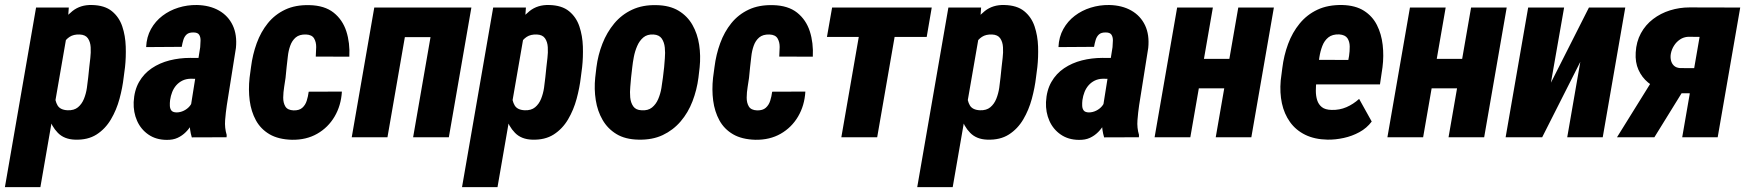

<svg xmlns="http://www.w3.org/2000/svg" viewBox="-60 -559 7122 782"><path d="M212.4 -418.9 104.5 203.1H-40L86.9 -528.3H220.2ZM449.2 -285.6 443.8 -244.6Q439 -202.1 426.8 -156.7Q414.6 -111.3 391.8 -72.8Q369.1 -34.2 333.3 -11.2Q297.4 11.7 245.1 9.8Q201.2 8.3 175.5 -18.1Q149.9 -44.4 138.2 -83.5Q126.5 -122.6 123.5 -164.3Q120.6 -206.1 122.1 -238.8L127.9 -283.7Q134.3 -319.8 146.7 -364Q159.2 -408.2 180.9 -448.2Q202.6 -488.3 235.4 -514.2Q268.1 -540 314.5 -538.6Q366.2 -537.6 395.8 -513.4Q425.3 -489.3 438 -451.4Q450.7 -413.6 452.1 -369.6Q453.6 -325.7 449.2 -285.6ZM299.3 -244.1 303.7 -286.6Q305.2 -301.8 307.9 -323.2Q310.5 -344.7 309.3 -366.5Q308.1 -388.2 298.1 -402.8Q288.1 -417.5 264.6 -418.5Q239.7 -419.4 223.6 -408.9Q207.5 -398.4 198 -380.6Q188.5 -362.8 183.8 -341.8Q179.2 -320.8 176.8 -301.3L166.5 -221.7Q164.1 -199.2 163.8 -173.8Q163.6 -148.4 174.3 -129.9Q185.1 -111.3 215.3 -109.9Q241.7 -108.9 257.6 -122.1Q273.4 -135.3 282 -156.5Q290.5 -177.7 293.9 -201.2Q297.4 -224.6 299.3 -244.1Z M717.3 -127.4 755.4 -366.7Q756.3 -379.9 756.8 -393.6Q757.3 -407.2 751.5 -417Q745.6 -426.8 728 -426.8Q709.5 -427.2 700.2 -418.7Q690.9 -410.2 686.8 -396.5Q682.6 -382.8 680.2 -368.2L535.2 -367.2Q537.1 -408.7 554.9 -440.7Q572.8 -472.7 601.6 -494.6Q630.4 -516.6 666.5 -527.8Q702.6 -539.1 741.7 -538.6Q793.9 -537.6 831.8 -516.1Q869.6 -494.6 887.9 -455.8Q906.2 -417 900.9 -363.8L863.8 -130.4Q859.4 -101.1 856.9 -69.6Q854.5 -38.1 863.3 -9.3L862.8 0L721.2 0.5Q711.9 -30.3 712.4 -63Q712.9 -95.7 717.3 -127.4ZM768.6 -322.8 754.4 -237.8 715.8 -238.3Q697.3 -237.8 682.9 -230.7Q668.5 -223.6 658 -211.7Q647.5 -199.7 641.4 -184.3Q635.3 -168.9 632.8 -151.4Q631.3 -139.6 631.8 -128.2Q632.3 -116.7 637.9 -109.1Q643.6 -101.6 658.7 -101.1Q674.3 -101.1 688.7 -108.2Q703.1 -115.2 712.9 -127Q722.7 -138.7 724.6 -154.8L741.7 -94.2Q732.9 -73.7 722.2 -54.7Q711.4 -35.6 696.8 -21Q682.1 -6.3 663.3 2.4Q644.5 11.2 618.2 10.7Q575.2 10.3 544.4 -11Q513.7 -32.2 498.3 -66.9Q482.9 -101.6 484.4 -143.1Q486.8 -190.9 506.3 -225.1Q525.9 -259.3 558.1 -281Q590.3 -302.7 630.6 -313Q670.9 -323.2 714.4 -323.2Z M1135.7 -109.4Q1158.7 -108.9 1171.1 -119.9Q1183.6 -130.9 1189.2 -148.4Q1194.8 -166 1197.3 -185.5L1332.5 -186Q1329.1 -128.9 1302.7 -84.2Q1276.4 -39.6 1231.9 -14.2Q1187.5 11.2 1128.9 10.3Q1073.7 8.8 1037.8 -12.2Q1002 -33.2 982.4 -68.8Q962.9 -104.5 957 -149.2Q951.2 -193.8 956.5 -242.2L962.4 -286.1Q968.8 -336.9 985.6 -383.1Q1002.4 -429.2 1031 -464.6Q1059.6 -500 1101.6 -519.8Q1143.6 -539.6 1200.7 -538.1Q1262.2 -536.6 1298.8 -507.6Q1335.4 -478.5 1350.6 -431.4Q1365.7 -384.3 1362.8 -328.1L1226.1 -328.6Q1227.5 -347.2 1227.8 -367.4Q1228 -387.7 1219.2 -402.6Q1210.4 -417.5 1186.5 -418.5Q1159.7 -419.4 1144.5 -406.5Q1129.4 -393.6 1122.1 -372.8Q1114.7 -352.1 1112.3 -328.9Q1109.9 -305.7 1107.4 -286.1L1103 -241.7Q1101.1 -227.1 1097.4 -205.1Q1093.8 -183.1 1093.5 -161.6Q1093.3 -140.1 1102.3 -125.2Q1111.3 -110.4 1135.7 -109.4Z M1756.8 -528.3 1735.4 -407.7H1545.4L1566.4 -528.3ZM1609.9 -528.3 1518.1 0H1372.6L1464.4 -528.3ZM1859.9 -528.3 1768.1 0H1622.6L1714.4 -528.3Z M2074.2 -418.9 1966.3 203.1H1821.8L1948.7 -528.3H2082ZM2311 -285.6 2305.7 -244.6Q2300.8 -202.1 2288.6 -156.7Q2276.4 -111.3 2253.7 -72.8Q2231 -34.2 2195.1 -11.2Q2159.2 11.7 2106.9 9.8Q2063 8.3 2037.4 -18.1Q2011.7 -44.4 2000 -83.5Q1988.3 -122.6 1985.4 -164.3Q1982.4 -206.1 1983.9 -238.8L1989.7 -283.7Q1996.1 -319.8 2008.5 -364Q2021 -408.2 2042.7 -448.2Q2064.5 -488.3 2097.2 -514.2Q2129.9 -540 2176.3 -538.6Q2228 -537.6 2257.6 -513.4Q2287.1 -489.3 2299.8 -451.4Q2312.5 -413.6 2314 -369.6Q2315.4 -325.7 2311 -285.6ZM2161.1 -244.1 2165.5 -286.6Q2167 -301.8 2169.7 -323.2Q2172.4 -344.7 2171.1 -366.5Q2169.9 -388.2 2159.9 -402.8Q2149.9 -417.5 2126.5 -418.5Q2101.6 -419.4 2085.4 -408.9Q2069.3 -398.4 2059.8 -380.6Q2050.3 -362.8 2045.7 -341.8Q2041 -320.8 2038.6 -301.3L2028.3 -221.7Q2025.9 -199.2 2025.6 -173.8Q2025.4 -148.4 2036.1 -129.9Q2046.9 -111.3 2077.1 -109.9Q2103.5 -108.9 2119.4 -122.1Q2135.3 -135.3 2143.8 -156.5Q2152.3 -177.7 2155.8 -201.2Q2159.2 -224.6 2161.1 -244.1Z M2364.3 -243.2 2369.1 -284.2Q2375.5 -335 2393.6 -381.1Q2411.6 -427.2 2441.7 -463.4Q2471.7 -499.5 2514.6 -519.5Q2557.6 -539.6 2613.8 -538.1Q2667.5 -537.1 2703.6 -515.4Q2739.7 -493.7 2760.3 -457.5Q2780.8 -421.4 2787.6 -376.7Q2794.4 -332 2789.6 -284.7L2784.7 -242.7Q2778.3 -192.9 2760.5 -146.5Q2742.7 -100.1 2712.2 -64.5Q2681.6 -28.8 2639.2 -8.8Q2596.7 11.2 2540.5 9.8Q2486.8 8.8 2450.9 -12.9Q2415 -34.7 2394.3 -70.6Q2373.5 -106.4 2366.5 -151.1Q2359.4 -195.8 2364.3 -243.2ZM2515.1 -284.7 2510.3 -242.7Q2509.3 -227.5 2507.1 -205.8Q2504.9 -184.1 2506.8 -162.4Q2508.8 -140.6 2519.3 -125.7Q2529.8 -110.8 2552.7 -109.9Q2579.1 -107.9 2595.5 -121.1Q2611.8 -134.3 2620.8 -155.5Q2629.9 -176.8 2633.8 -200.2Q2637.7 -223.6 2640.1 -243.7L2645 -285.6Q2646 -299.8 2647.9 -321.8Q2649.9 -343.8 2647.7 -365.2Q2645.5 -386.7 2635.3 -401.9Q2625 -417 2601.6 -418.5Q2576.2 -419.9 2560.3 -406.5Q2544.4 -393.1 2535.2 -371.6Q2525.9 -350.1 2521.5 -326.9Q2517.1 -303.7 2515.1 -284.7Z M3023.4 -109.4Q3046.4 -108.9 3058.8 -119.9Q3071.3 -130.9 3076.9 -148.4Q3082.5 -166 3085 -185.5L3220.2 -186Q3216.8 -128.9 3190.4 -84.2Q3164.1 -39.6 3119.6 -14.2Q3075.2 11.2 3016.6 10.3Q2961.4 8.8 2925.5 -12.2Q2889.6 -33.2 2870.1 -68.8Q2850.6 -104.5 2844.7 -149.2Q2838.9 -193.8 2844.2 -242.2L2850.1 -286.1Q2856.4 -336.9 2873.3 -383.1Q2890.1 -429.2 2918.7 -464.6Q2947.3 -500 2989.3 -519.8Q3031.2 -539.6 3088.4 -538.1Q3149.9 -536.6 3186.5 -507.6Q3223.1 -478.5 3238.3 -431.4Q3253.4 -384.3 3250.5 -328.1L3113.8 -328.6Q3115.2 -347.2 3115.5 -367.4Q3115.7 -387.7 3106.9 -402.6Q3098.1 -417.5 3074.2 -418.5Q3047.4 -419.4 3032.2 -406.5Q3017.1 -393.6 3009.8 -372.8Q3002.4 -352.1 3000 -328.9Q2997.6 -305.7 2995.1 -286.1L2990.7 -241.7Q2988.8 -227.1 2985.1 -205.1Q2981.4 -183.1 2981.2 -161.6Q2981 -140.1 2990 -125.2Q2999 -110.4 3023.4 -109.4Z M3604.5 -528.3 3512.7 0H3366.7L3458.5 -528.3ZM3734.9 -528.3 3714.4 -408.7H3308.1L3329.1 -528.3Z M3928.2 -418.9 3820.3 203.1H3675.8L3802.7 -528.3H3936ZM4165 -285.6 4159.7 -244.6Q4154.8 -202.1 4142.6 -156.7Q4130.4 -111.3 4107.7 -72.8Q4085 -34.2 4049.1 -11.2Q4013.2 11.7 3960.9 9.8Q3917 8.3 3891.4 -18.1Q3865.7 -44.4 3854 -83.5Q3842.3 -122.6 3839.4 -164.3Q3836.4 -206.1 3837.9 -238.8L3843.8 -283.7Q3850.1 -319.8 3862.5 -364Q3875 -408.2 3896.7 -448.2Q3918.5 -488.3 3951.2 -514.2Q3983.9 -540 4030.3 -538.6Q4082 -537.6 4111.6 -513.4Q4141.1 -489.3 4153.8 -451.4Q4166.5 -413.6 4168 -369.6Q4169.4 -325.7 4165 -285.6ZM4015.1 -244.1 4019.5 -286.6Q4021 -301.8 4023.7 -323.2Q4026.4 -344.7 4025.1 -366.5Q4023.9 -388.2 4013.9 -402.8Q4003.9 -417.5 3980.5 -418.5Q3955.6 -419.4 3939.5 -408.9Q3923.3 -398.4 3913.8 -380.6Q3904.3 -362.8 3899.7 -341.8Q3895 -320.8 3892.6 -301.3L3882.3 -221.7Q3879.9 -199.2 3879.6 -173.8Q3879.4 -148.4 3890.1 -129.9Q3900.9 -111.3 3931.2 -109.9Q3957.5 -108.9 3973.4 -122.1Q3989.3 -135.3 3997.8 -156.5Q4006.3 -177.7 4009.8 -201.2Q4013.2 -224.6 4015.1 -244.1Z M4433.1 -127.4 4471.2 -366.7Q4472.2 -379.9 4472.7 -393.6Q4473.1 -407.2 4467.3 -417Q4461.4 -426.8 4443.8 -426.8Q4425.3 -427.2 4416 -418.7Q4406.7 -410.2 4402.6 -396.5Q4398.4 -382.8 4396 -368.2L4251 -367.2Q4252.9 -408.7 4270.8 -440.7Q4288.6 -472.7 4317.4 -494.6Q4346.2 -516.6 4382.3 -527.8Q4418.5 -539.1 4457.5 -538.6Q4509.8 -537.6 4547.6 -516.1Q4585.4 -494.6 4603.8 -455.8Q4622.1 -417 4616.7 -363.8L4579.6 -130.4Q4575.2 -101.1 4572.8 -69.6Q4570.3 -38.1 4579.1 -9.3L4578.6 0L4437 0.5Q4427.7 -30.3 4428.2 -63Q4428.7 -95.7 4433.1 -127.4ZM4484.4 -322.8 4470.2 -237.8 4431.6 -238.3Q4413.1 -237.8 4398.7 -230.7Q4384.3 -223.6 4373.8 -211.7Q4363.3 -199.7 4357.2 -184.3Q4351.1 -168.9 4348.6 -151.4Q4347.2 -139.6 4347.7 -128.2Q4348.1 -116.7 4353.8 -109.1Q4359.4 -101.6 4374.5 -101.1Q4390.1 -101.1 4404.5 -108.2Q4418.9 -115.2 4428.7 -127Q4438.5 -138.7 4440.4 -154.8L4457.5 -94.2Q4448.7 -73.7 4438 -54.7Q4427.2 -35.6 4412.6 -21Q4397.9 -6.3 4379.2 2.4Q4360.4 11.2 4334 10.7Q4291 10.3 4260.3 -11Q4229.5 -32.2 4214.1 -66.9Q4198.7 -101.6 4200.2 -143.1Q4202.6 -190.9 4222.2 -225.1Q4241.7 -259.3 4273.9 -281Q4306.2 -302.7 4346.4 -313Q4386.7 -323.2 4430.2 -323.2Z M4997.6 -319.3 4976.1 -199.2H4772L4793 -319.3ZM4879.9 -528.3 4788.1 0H4642.6L4734.4 -528.3ZM5128.4 -528.3 5036.6 0H4891.6L4983.4 -528.3Z M5347.2 9.8Q5294.4 8.8 5256.1 -10Q5217.8 -28.8 5194.1 -62Q5170.4 -95.2 5161.1 -138.2Q5151.9 -181.2 5156.2 -231L5162.6 -280.8Q5168.9 -333 5186.3 -379.9Q5203.6 -426.8 5233.4 -463.1Q5263.2 -499.5 5305.9 -519.5Q5348.6 -539.6 5407.2 -538.6Q5460.9 -537.1 5495.4 -515.1Q5529.8 -493.2 5548.1 -457Q5566.4 -420.9 5571.5 -376.2Q5576.7 -331.5 5570.8 -285.2L5560.5 -215.3H5210L5227.5 -315.4L5431.6 -314.9L5434.6 -331.1Q5437.5 -350.1 5437.3 -369.9Q5437 -389.6 5428 -403.3Q5418.9 -417 5394.5 -418.9Q5366.7 -419.9 5350.3 -406.7Q5334 -393.6 5325.7 -371.8Q5317.4 -350.1 5313.7 -325.9Q5310.1 -301.8 5307.6 -280.8L5301.8 -230.5Q5299.3 -209.5 5299.3 -189Q5299.3 -168.5 5304.7 -151.1Q5310.1 -133.8 5323.7 -122.8Q5337.4 -111.8 5363.8 -111.3Q5396 -110.4 5424.1 -122.6Q5452.1 -134.8 5475.6 -156.2L5526.9 -64Q5506.8 -37.1 5476.8 -20.8Q5446.8 -4.4 5412.8 2.9Q5378.9 10.3 5347.2 9.8Z M5945.8 -319.3 5924.3 -199.2H5720.2L5741.2 -319.3ZM5828.1 -528.3 5736.3 0H5590.8L5682.6 -528.3ZM6076.7 -528.3 5984.9 0H5839.8L5931.6 -528.3Z M6256.8 -222.2 6411.6 -528.3H6559.6L6467.8 0H6323.2L6376.5 -307.1L6221.2 0H6072.3L6164.1 -528.3H6310.5Z M6691.9 -267.1H6843.3L6678.2 0H6525.9ZM6821.3 -528.8 7027.8 -528.3 6936 0H6791.5L6862.3 -408.7L6815.9 -409.2Q6797.4 -408.2 6782.5 -398.2Q6767.6 -388.2 6758.1 -373Q6748.5 -357.9 6745.1 -339.8Q6742.7 -325.7 6745.8 -312.7Q6749 -299.8 6757.8 -291.5Q6766.6 -283.2 6782.2 -281.7L6895 -281.2L6877 -178.7L6779.8 -179.2Q6743.7 -180.2 6710.7 -191.2Q6677.7 -202.1 6652.3 -223.1Q6627 -244.1 6613.3 -274.7Q6599.6 -305.2 6602.1 -345.2Q6604.5 -389.2 6623.3 -423.6Q6642.1 -458 6672.9 -481.4Q6703.6 -504.9 6741.9 -516.8Q6780.3 -528.8 6821.3 -528.8Z"/></svg>

Font: Roboto Condensed ExtraBold
Style: Italic
Weight: 800
Italic angle: -12°
Designer: Christian Robertson
Foundry: Google
Version: Version 3.008; 2023